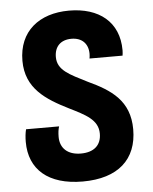

<svg xmlns="http://www.w3.org/2000/svg" viewBox="-53 -768 655 822"><g transform="rotate(-5 275.0 -357.0)"><path d="M270 10C422 10 504 -65 504 -194C504 -317 426 -368 327 -414C252 -452 201 -474 201 -531C201 -576 228 -603 274 -603C319 -603 346 -576 346 -532C346 -525 345 -518 344 -512H486C487 -518 488 -527 488 -535C488 -657 403 -724 274 -724C146 -724 57 -654 57 -527C57 -408 142 -355 238 -307C306 -273 360 -248 360 -188C360 -138 328 -110 272 -110C215 -110 183 -141 183 -189C183 -207 185 -222 189 -234H47C43 -219 41 -200 41 -180C41 -62 121 10 270 10Z"/></g></svg>

Font: Noto Sans Georgian SemiCondensed Bold
Style: Regular
Weight: 700
Width: 4
Designer: Monotype Design Team, Akaki Razmadze
Foundry: Google LLC
Version: Version 2.005